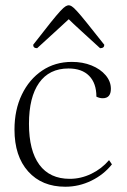

<svg xmlns="http://www.w3.org/2000/svg" viewBox="-20 -697 483 729"><path d="M228 12Q139 12 87 -46Q35 -104 35 -205Q35 -280 63 -338Q91 -396 140 -429Q189 -462 253 -462Q294 -462 327.5 -448.5Q361 -435 381 -411.5Q401 -388 401 -360Q401 -324 370 -324Q358 -324 346 -330Q346 -381 318.5 -409Q291 -437 240 -437Q167 -437 128.5 -382.5Q90 -328 90 -227Q90 -125 129.5 -71.5Q169 -18 245 -18Q287 -18 326.5 -37Q366 -56 394 -89L405 -73Q374 -34 327 -11Q280 12 228 12ZM241 -677Q246 -677 252.5 -673Q259 -669 272 -655Q285 -641 309.5 -610.5Q334 -580 376 -527Q376 -514 360 -514Q313 -557 284.5 -583Q256 -609 241 -624Q225 -609 196.5 -583Q168 -557 121 -514Q106 -514 106 -527Q147 -580 171.5 -610.5Q196 -641 209 -655Q222 -669 229 -673Q236 -677 241 -677Z"/></svg>

Font: Petrona ExtraLight
Style: Regular
Weight: 200
Designer: Ringo R. Seeber
Foundry: Ringo R. Seeber
Version: Version 2.001; ttfautohint (v1.8.3)